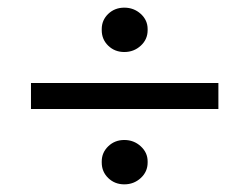

<svg xmlns="http://www.w3.org/2000/svg" viewBox="-20 -576 630 502"><path d="M61 -359H551V-291H61ZM246 -151V-154Q246 -177 263 -193.5Q280.1 -210 305 -210Q330 -210 348 -193.5Q366 -177 366 -154V-151Q366 -127 348 -110.5Q330 -94 305 -94Q280.1 -94 263 -110.5Q246 -127 246 -151ZM246 -497V-500Q246 -523.3 263 -539.7Q280.1 -556 305 -556Q330 -556 348 -539.7Q366 -523.3 366 -500V-497Q366 -473 348 -456.5Q330 -440 305 -440Q280.1 -440 263 -456.5Q246 -473 246 -497Z"/></svg>

Font: Fixel Italic Variable 20240409 Display Thin
Style: Italic
Weight: 100
Italic angle: -10°
Designer: AlfaBravo + MacPaw
Foundry: Kyrylo Tkachov, Marchela Mozhyna, Serhii Makarenko, Maria Weinstein, Zakhar Kryvoshyya
Version: Version 1.211;Glyphs 3.2 (3225)